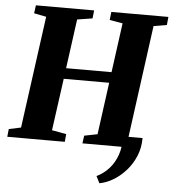

<svg xmlns="http://www.w3.org/2000/svg" viewBox="-69 -799 959 1069"><g transform="rotate(5 411.0 -265.0)"><path d="M744 -58.5Q744 -4.5 725 41.5Q706 87.5 674.2 123.5Q642.5 159.5 604 182.8Q565.5 206 526.5 213L507 174.5Q546.5 155.5 576 122.8Q605.5 90 621.2 44.5Q637 -1 634.5 -58.5ZM-7 0 -2.5 -43.5 65 -58 150.5 -684.5 82 -698 88 -743H413.5L408.5 -698L323.5 -684.5L286 -409H540L577.5 -685L504.5 -697.5L509.5 -743H828.5L824 -697.5L750.5 -685L665.5 -58L736.5 -43.5L731 0H413L419 -43.5L492.5 -58L532 -349H278L238 -58L318.5 -43.5L314.5 0Z"/></g></svg>

Font: Merriweather 48pt Black
Style: Italic
Weight: 900
Italic angle: -7.8°
Version: Version 2.101